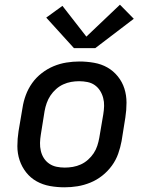

<svg xmlns="http://www.w3.org/2000/svg" viewBox="-20 -790 640 818"><path d="M255 8Q223 8 192.5 2.5Q162 -3 136 -17.5Q110 -32 91.5 -55.5Q73 -79 63.5 -107.5Q54 -136 54 -167.5Q54 -199 59 -231L76 -331Q80 -358 90 -385Q100 -412 117 -436Q134 -460 158 -478.5Q182 -497 208.5 -508Q235 -519 263 -523.5Q291 -528 318 -528Q350 -528 381 -522.5Q412 -517 437.5 -502.5Q463 -488 482 -464.5Q501 -441 510 -412.5Q519 -384 519 -352.5Q519 -321 514 -289L498 -189Q493 -162 483.5 -135Q474 -108 456.5 -84Q439 -60 415.5 -41.5Q392 -23 365 -12Q338 -1 310.5 3.5Q283 8 255 8ZM256 -76Q273 -76 290.5 -79Q308 -82 324.5 -89.5Q341 -97 355 -109.5Q369 -122 379 -137Q389 -152 394.5 -169Q400 -186 403 -203L420 -303Q423 -321 423.5 -338.5Q424 -356 419.5 -373Q415 -390 406 -404Q397 -418 383.5 -427.5Q370 -437 352.5 -440.5Q335 -444 317 -444Q300 -444 283 -441Q266 -438 249.5 -430.5Q233 -423 219 -410.5Q205 -398 195 -383Q185 -368 179 -351Q173 -334 170 -317L154 -217Q151 -199 150.5 -181.5Q150 -164 154 -147Q158 -130 167 -116Q176 -102 190 -92.5Q204 -83 221 -79.5Q238 -76 256 -76ZM295 -585 177 -715 246 -765 348 -634 491 -770 550 -710 386 -585Z"/></svg>

Font: Iosevka SS04 Medium Extended
Style: Italic
Weight: 500
Width: 7
Italic angle: -9°
Monospace: yes
Designer: Belleve Invis
Foundry: Belleve Invis
Version: Version 19.0.0; ttfautohint (v1.8.4)